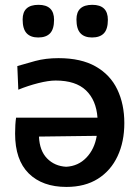

<svg xmlns="http://www.w3.org/2000/svg" viewBox="-20 -744 567 776"><path d="M248.5 11.5Q151.5 11.5 96.2 -43Q41 -97.5 41 -204Q41 -242 45 -268.5H374Q369 -339 327.5 -378.8Q286 -418.5 205 -418.5Q176 -418.5 134.5 -408Q93 -397.5 54 -381.5L50 -477Q80 -486 122.2 -497.5Q164.5 -509 216.5 -509Q308 -509 367 -475.2Q426 -441.5 454.2 -382.2Q482.5 -323 482.5 -246.5Q482.5 -171 455.2 -112.8Q428 -54.5 375.8 -21.5Q323.5 11.5 248.5 11.5ZM247.5 -70Q296 -72.5 329 -106.8Q362 -141 371 -195L137.5 -192Q140 -134.5 170.5 -103.5Q201 -72.5 247.5 -70ZM352 -592.5Q321 -592.5 305 -609.8Q289 -627 289 -665.5Q289 -724.5 353 -724.5Q416 -724.5 416 -664Q416 -626.5 400 -609.5Q384 -592.5 352 -592.5ZM134.5 -592.5Q103.5 -592.5 87.5 -609.8Q71.5 -627 71.5 -665.5Q71.5 -724.5 135.5 -724.5Q198.5 -724.5 198.5 -664Q198.5 -626.5 182.5 -609.5Q166.5 -592.5 134.5 -592.5Z"/></svg>

Font: Commissioner Flair Medium
Style: Regular
Weight: 500
Designer: Kostas Bartsokas
Foundry: Kostas Bartsokas
Version: Version 1.000; ttfautohint (v1.8.3)